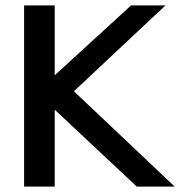

<svg xmlns="http://www.w3.org/2000/svg" viewBox="-20 -689 692 709"><path d="M69 0H182V-284L485 0H625L253 -352L591 -669H464L182 -411V-669H69Z"/></svg>

Font: KpMath
Style: SansBold
Weight: 700
Version: Version 0.66